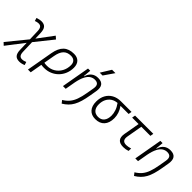

<svg xmlns="http://www.w3.org/2000/svg" viewBox="89 -1930 3299 3299"><g transform="rotate(45 1738.0 -280.5)"><path d="M7.3 230.5 -40 186 247.1 -166.5 240.7 -359.9Q238.8 -415 219.7 -440.7Q200.7 -466.3 161.6 -466.3Q123.5 -466.3 84 -449.2L66.9 -505.9Q126 -527.3 169.4 -527.3Q234.9 -527.3 266.1 -490.5Q297.4 -453.6 299.8 -373L304.2 -240.7L516.1 -524.9L565.9 -481L307.1 -158.2L314.5 70.3Q316.4 123.5 335.7 148.4Q355 173.3 394.5 173.3Q433.1 173.3 477.5 152.8L496.1 209.5Q440.9 234.4 386.7 234.4Q320.8 234.4 289.3 198.2Q257.8 162.1 255.4 83.5L250 -85Z M960.4 -527.3Q1039.6 -527.3 1083.3 -482.7Q1127 -438 1127 -356.4Q1127 -278.3 1099.9 -211.7Q1072.8 -145 1023.7 -95.2Q974.6 -45.4 908.7 -17.8Q842.8 9.8 765.6 9.8Q732.4 9.8 695.8 4.4L657.2 224.6H590.3L675.3 -256.8Q699.7 -396 769 -461.7Q838.4 -527.3 960.4 -527.3ZM707 -57.6Q735.4 -51.3 776.4 -51.3Q857.4 -51.3 921.6 -90.8Q985.8 -130.4 1023.2 -198.2Q1060.5 -266.1 1060.5 -351.6Q1060.5 -406.7 1030.5 -436.5Q1000.5 -466.3 945.8 -466.3Q859.9 -466.3 810.3 -415Q760.7 -363.8 741.7 -254.9Z M1216.3 0 1307.6 -517.6H1361.8L1348.6 -377H1356.4Q1376 -448.7 1425 -488Q1474.1 -527.3 1546.4 -527.3Q1713.9 -527.3 1682.1 -340.3L1660.6 -214.8Q1645 -122.1 1624.5 -53Q1604 16.1 1575.4 67.4Q1546.9 118.7 1507.3 157.5Q1467.8 196.3 1414.1 229L1374.5 179.2Q1439 140.1 1480.5 90.8Q1522 41.5 1548.6 -31.5Q1575.2 -104.5 1593.8 -213.9L1616.2 -344.2Q1626.5 -405.3 1605.2 -435.8Q1584 -466.3 1526.9 -466.3Q1480.5 -466.3 1440.2 -440.4Q1399.9 -414.6 1368.4 -354.2Q1336.9 -293.9 1316.4 -191.9L1282.7 0ZM1500 -609.4 1614.7 -794.9H1696.8L1569.3 -609.4Z M2009.3 9.8Q1913.1 9.8 1860.1 -49.3Q1807.1 -108.4 1807.1 -215.8Q1807.1 -307.1 1844.2 -375.2Q1881.3 -443.4 1948.7 -481.2Q2016.1 -519 2106 -519H2363.3L2353 -459H2155.3Q2194.3 -404.8 2213.1 -347.7Q2231.9 -290.5 2231.9 -233.9Q2231.9 -117.7 2173.8 -54Q2115.7 9.8 2009.3 9.8ZM2084.5 -458Q2020.5 -453.6 1972.9 -421.9Q1925.3 -390.1 1899.2 -336.9Q1873 -283.7 1873 -213.9Q1873 -136.2 1910.6 -93.8Q1948.2 -51.3 2016.6 -51.3Q2087.9 -51.3 2127 -99.1Q2166 -147 2166 -233.9Q2166 -284.7 2146.5 -342.8Q2127 -400.9 2084.5 -458Z M2689 9.8Q2514.6 9.8 2545.4 -166.5L2596.7 -457.5H2439.9L2450.7 -517.6H2894L2883.3 -457.5H2662.6L2611.8 -168.5Q2592.3 -51.3 2699.7 -51.3Q2740.7 -51.3 2803.7 -69.8L2801.3 -9.3Q2748 9.8 2689 9.8Z M2974.1 0 3065.4 -517.6H3119.6L3106.4 -377H3114.3Q3133.8 -448.7 3182.9 -488Q3231.9 -527.3 3304.2 -527.3Q3471.7 -527.3 3439.9 -340.3L3418.5 -214.8Q3402.8 -122.1 3382.3 -53Q3361.8 16.1 3333.3 67.4Q3304.7 118.7 3265.1 157.5Q3225.6 196.3 3171.9 229L3132.3 179.2Q3196.8 140.1 3238.3 90.8Q3279.8 41.5 3306.4 -31.5Q3333 -104.5 3351.6 -213.9L3374 -344.2Q3384.3 -405.3 3363 -435.8Q3341.8 -466.3 3284.7 -466.3Q3238.3 -466.3 3198 -440.4Q3157.7 -414.6 3126.2 -354.2Q3094.7 -293.9 3074.2 -191.9L3040.5 0Z"/></g></svg>

Font: Cascadia Code Light
Style: Italic
Weight: 300
Italic angle: -10°
Monospace: yes
Designer: Aaron Bell
Foundry: Saja Typeworks
Version: Version 2404.023; ttfautohint (v1.8.4)